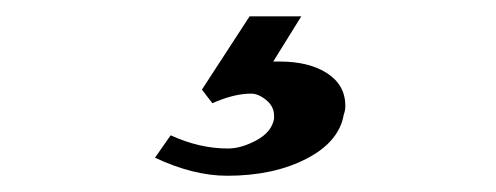

<svg xmlns="http://www.w3.org/2000/svg" viewBox="-20 -35 605 234"><path d="M286.1 79.1Q265.1 79.1 238.8 90.8L226.1 74.2L284.2 -15.1H347.2L313 40H320.8Q356.9 40 378.9 54.4Q400.9 68.8 400.9 94.2Q400.9 99.1 398.9 105Q393.1 138.2 353 158.7Q313 179.2 256.8 179.2Q215.8 179.2 168.9 157.2L188 129.9Q223.1 146 257.8 146Q273.9 146 292.5 136Q311 126 314 109.9V106Q314 94.7 304.4 86.9Q294.9 79.1 286.1 79.1Z"/></svg>

Font: Linux Libertine
Style: Semibold Italic
Weight: 600
Italic angle: -11.5°
Designer: Philipp H. Poll
Foundry: Philipp H. Poll
Version: Version 5.1.2 ; ttfautohint (v0.9)